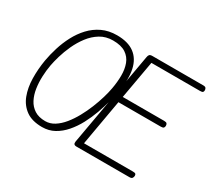

<svg xmlns="http://www.w3.org/2000/svg" viewBox="-171 -1229 1677 1531"><g transform="rotate(30 667.0 -464.0)"><path d="M354.5 2.5Q262.5 2.5 206.8 -37.5Q151 -77.5 125.2 -145Q99.5 -212.5 97.8 -296.8Q96 -381 111 -469.5Q121.5 -529.5 141.5 -594Q161.5 -658.5 193 -718.5Q224.5 -778.5 269.2 -826.5Q314 -874.5 373.5 -902.8Q433 -931 509 -931Q610.5 -931 669.8 -886.8Q729 -842.5 747.2 -758.8Q765.5 -675 744 -556.5Q735.5 -508.5 720.5 -449.2Q705.5 -390 682.8 -327Q660 -264 628.8 -205.2Q597.5 -146.5 557 -99.8Q516.5 -53 466.2 -25.2Q416 2.5 354.5 2.5ZM168.5 -457Q159 -405.5 156.8 -349Q154.5 -292.5 162.5 -239.5Q170.5 -186.5 192.5 -144Q214.5 -101.5 253.8 -76.2Q293 -51 353.5 -51Q397.5 -51 437 -76Q476.5 -101 511 -143.2Q545.5 -185.5 574.2 -237.8Q603 -290 625.5 -345.8Q648 -401.5 663.2 -453.2Q678.5 -505 685.5 -545.5Q697 -608 697.5 -667.5Q698 -727 680.2 -774.8Q662.5 -822.5 619.8 -850.8Q577 -879 502 -879Q436.5 -879 385.8 -848Q335 -817 297.2 -767.2Q259.5 -717.5 233.2 -660.2Q207 -603 191.2 -549Q175.5 -495 168.5 -457ZM671.5 0Q654.5 0 648.5 -8Q642.5 -16 645 -31L798 -895.5Q800.5 -912 807.5 -920.2Q814.5 -928.5 835 -928.5H1302.5Q1321.5 -928.5 1327.5 -920.2Q1333.5 -912 1333.5 -900.5Q1333.5 -888.5 1327.8 -882.8Q1322 -877 1302.5 -877H855L793 -527.5H1175Q1194 -527.5 1200 -520Q1206 -512.5 1206 -500Q1206 -488.5 1200 -481.2Q1194 -474 1175 -474H784L710 -53H1159.5Q1179 -53 1185 -47.8Q1191 -42.5 1191 -31.5Q1191 -19.5 1184.5 -9.8Q1178 0 1159.5 0Z"/></g></svg>

Font: Edu VIC WA NT Hand
Style: Regular
Weight: 400
Designer: Tina and Corey Anderson, Eben Sorkin, Mirko Velimirovic
Foundry: Google for Education
Version: Version 1.000